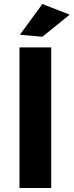

<svg xmlns="http://www.w3.org/2000/svg" viewBox="-20 -936 367 956"><path d="M191 -916 79 -763 191 -753 327 -863ZM77 -700V0H235V-700Z"/></svg>

Font: Juman SemiBold
Style: Regular
Weight: 600
Designer: Bandar Raffah (Arabic) Julieta Ulanovsky (Latin)
Foundry: Caramella
Version: Version 5.022;PS 005.022;hotconv 1.0.88;makeotf.lib2.5.64775